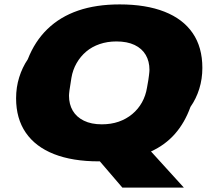

<svg xmlns="http://www.w3.org/2000/svg" viewBox="-20 -720 961 871"><path d="M535 131 433 12Q432 12 431 12Q430 12 428 12Q309 12 225 -21Q141 -54 97 -118Q53 -182 53 -274Q53 -324 67 -369Q81 -414 106 -451Q138 -533 195.5 -588.5Q253 -644 334.5 -672Q416 -700 523 -700Q642 -700 726 -667Q810 -634 854 -570Q898 -506 898 -412Q898 -362 884 -317Q870 -272 844 -235Q818 -163 773.5 -112.5Q729 -62 665 -33L814 131ZM442 -156Q484 -156 518.5 -168Q553 -180 580 -202.5Q607 -225 624 -255.5Q641 -286 647 -323Q651 -344 653 -357.5Q655 -371 656 -379.5Q657 -388 657.5 -393.5Q658 -399 658 -403Q658 -442 641 -471Q624 -500 590.5 -516Q557 -532 508 -532Q467 -532 432 -520Q397 -508 371 -486Q345 -464 327.5 -433.5Q310 -403 304 -367Q301 -345 298.5 -331.5Q296 -318 295 -309Q294 -300 293.5 -295Q293 -290 293 -286Q293 -247 310 -218Q327 -189 360.5 -172.5Q394 -156 442 -156Z"/></svg>

Font: Archivo SemiExpanded Black
Style: Italic
Weight: 900
Width: 6
Italic angle: -10°
Designer: Hector Gatti
Foundry: Omnibus-Type
Version: Version 2.001